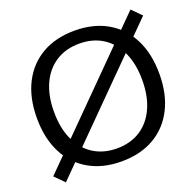

<svg xmlns="http://www.w3.org/2000/svg" viewBox="-128 -853 1026 1003"><g transform="rotate(-20 385.0 -351.5)"><path d="M384.8 11.7Q279.8 11.7 203.4 -32.5Q127 -76.7 85.7 -158.2Q44.4 -239.7 44.4 -351.6Q44.4 -463.9 85.7 -545.2Q127 -626.5 203.4 -670.7Q279.8 -714.8 384.8 -714.8Q489.7 -714.8 566.2 -670.7Q642.6 -626.5 683.8 -545.2Q725.1 -463.9 725.1 -351.6Q725.1 -239.7 683.8 -158.2Q642.6 -76.7 566.2 -32.5Q489.7 11.7 384.8 11.7ZM384.8 -60.5Q460.4 -60.5 515.4 -95.9Q570.3 -131.3 600.1 -196.8Q629.9 -262.2 629.9 -351.6Q629.9 -441.4 600.1 -506.6Q570.3 -571.8 515.4 -607.2Q460.4 -642.6 384.8 -642.6Q309.6 -642.6 254.4 -607.2Q199.2 -571.8 169.4 -506.6Q139.6 -441.4 139.6 -351.6Q139.6 -262.2 169.4 -196.8Q199.2 -131.3 254.4 -95.9Q309.6 -60.5 384.8 -60.5ZM72.3 14.6 20.5 -37.1 697.8 -718.3 749.5 -666.5Z"/></g></svg>

Font: Schibsted Grotesk
Style: Regular
Weight: 400
Designer: Bakken & Baeck AS, Henrik Kongsvoll
Foundry: Schibsted ASA
Version: Version 1.100; ttfautohint (v1.8.4.7-5d5b);gftools[0.9.25]